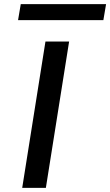

<svg xmlns="http://www.w3.org/2000/svg" viewBox="-20 -905 531 925"><path d="M87 0 199 -705H313L201 0ZM67 -808 80 -885H491L478 -808Z"/></svg>

Font: Nunito Sans 7pt Expanded Medium
Style: Italic
Weight: 500
Width: 7
Italic angle: -9°
Designer: Vernon Adams
Foundry: Vernon Adams
Version: Version 3.101;gftools[0.9.27]